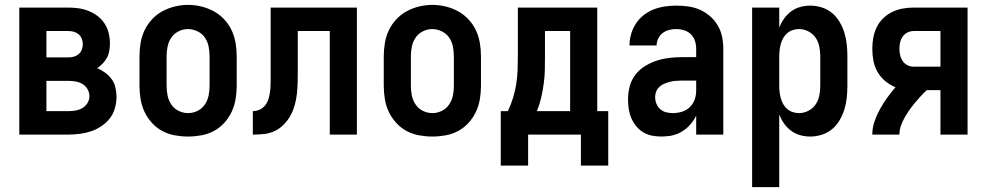

<svg xmlns="http://www.w3.org/2000/svg" viewBox="-20 -551 4040 786"><path d="M59 0V-520H259Q281 -520 302 -517Q323 -514 343 -506Q363 -498 380 -485Q397 -472 408.5 -454Q420 -436 425 -415Q430 -394 430 -373Q430 -358 427.5 -343Q425 -328 418 -315Q411 -302 400.5 -291Q390 -280 378 -272Q395 -265 410.5 -253.5Q426 -242 437 -227Q448 -212 452.5 -193Q457 -174 457 -156Q457 -132 450.5 -108.5Q444 -85 429.5 -66.5Q415 -48 395 -34.5Q375 -21 352.5 -13.5Q330 -6 306.5 -3Q283 0 259 0ZM259 -316Q271 -316 282 -319Q293 -322 302 -329.5Q311 -337 315 -348Q319 -359 319 -371Q319 -371 319 -371Q319 -371 319 -371Q319 -382 314.5 -393Q310 -404 301.5 -411Q293 -418 282 -421Q271 -424 259 -424H170V-316ZM259 -96Q274 -96 289 -98.5Q304 -101 317 -108.5Q330 -116 338 -129Q346 -142 346 -157Q346 -157 346 -157Q346 -157 346 -157Q346 -173 338 -186.5Q330 -200 317 -207.5Q304 -215 289 -217.5Q274 -220 259 -220H170V-96Z M750 8Q723 8 695.5 3Q668 -2 644 -15Q620 -28 601.5 -48.5Q583 -69 571.5 -93.5Q560 -118 555.5 -145.5Q551 -173 551 -200V-320Q551 -347 555.5 -374.5Q560 -402 571.5 -426.5Q583 -451 602 -471.5Q621 -492 645 -505Q669 -518 696 -524.5Q723 -531 750 -531Q777 -531 804 -524.5Q831 -518 855 -505Q879 -492 898 -471.5Q917 -451 928.5 -426.5Q940 -402 944.5 -374.5Q949 -347 949 -320V-200Q949 -173 944.5 -145.5Q940 -118 928.5 -93.5Q917 -69 898.5 -48.5Q880 -28 856 -15Q832 -2 804.5 3Q777 8 750 8ZM750 -88Q770 -88 788.5 -97Q807 -106 818.5 -123Q830 -140 834 -160Q838 -180 838 -200V-320Q838 -340 834 -360.5Q830 -381 818.5 -397.5Q807 -414 788 -423Q769 -432 749 -432Q729 -432 710.5 -422.5Q692 -413 681 -396.5Q670 -380 666 -360Q662 -340 662 -320V-200Q662 -180 666 -160Q670 -140 681.5 -123Q693 -106 711.5 -97Q730 -88 750 -88Z M1015 0V-96Q1029 -96 1042.5 -102Q1056 -108 1065 -119Q1074 -130 1078.5 -144Q1083 -158 1085 -172Q1087 -186 1087.5 -200.5Q1088 -215 1088 -229Q1088 -237 1088 -245Q1088 -253 1088 -261V-520H1441V0H1330V-424H1199V-261Q1199 -237 1198.5 -214Q1198 -191 1195.5 -168Q1193 -145 1187 -122.5Q1181 -100 1170 -79.5Q1159 -59 1142.5 -42Q1126 -25 1105.5 -15Q1085 -5 1061.5 -2.5Q1038 0 1015 0Z M1750 8Q1723 8 1695.5 3Q1668 -2 1644 -15Q1620 -28 1601.5 -48.5Q1583 -69 1571.5 -93.5Q1560 -118 1555.5 -145.5Q1551 -173 1551 -200V-320Q1551 -347 1555.5 -374.5Q1560 -402 1571.5 -426.5Q1583 -451 1602 -471.5Q1621 -492 1645 -505Q1669 -518 1696 -524.5Q1723 -531 1750 -531Q1777 -531 1804 -524.5Q1831 -518 1855 -505Q1879 -492 1898 -471.5Q1917 -451 1928.5 -426.5Q1940 -402 1944.5 -374.5Q1949 -347 1949 -320V-200Q1949 -173 1944.5 -145.5Q1940 -118 1928.5 -93.5Q1917 -69 1898.5 -48.5Q1880 -28 1856 -15Q1832 -2 1804.5 3Q1777 8 1750 8ZM1750 -88Q1770 -88 1788.5 -97Q1807 -106 1818.5 -123Q1830 -140 1834 -160Q1838 -180 1838 -200V-320Q1838 -340 1834 -360.5Q1830 -381 1818.5 -397.5Q1807 -414 1788 -423Q1769 -432 1749 -432Q1729 -432 1710.5 -422.5Q1692 -413 1681 -396.5Q1670 -380 1666 -360Q1662 -340 1662 -320V-200Q1662 -180 1666 -160Q1670 -140 1681.5 -123Q1693 -106 1711.5 -97Q1730 -88 1750 -88Z M2030 127V-96H2059Q2072 -123 2080.5 -151Q2089 -179 2093.5 -208Q2098 -237 2099 -266.5Q2100 -296 2100 -325V-520H2425V-96H2470V127H2358V0H2142V127ZM2314 -96V-424H2211V-325Q2211 -296 2210.5 -267Q2210 -238 2206 -209Q2202 -180 2195.5 -151.5Q2189 -123 2178 -96Z M2689 8Q2669 8 2650 4.5Q2631 1 2614 -9Q2597 -19 2584.5 -34.5Q2572 -50 2564.5 -67.5Q2557 -85 2554 -104.5Q2551 -124 2551 -143Q2551 -170 2557.5 -196Q2564 -222 2579.5 -243Q2595 -264 2617.5 -278.5Q2640 -293 2665 -301.5Q2690 -310 2716.5 -313.5Q2743 -317 2769 -317H2830V-351Q2830 -368 2825 -383.5Q2820 -399 2808.5 -410.5Q2797 -422 2781 -427Q2765 -432 2748 -432Q2734 -432 2719.5 -428.5Q2705 -425 2693 -416Q2681 -407 2674.5 -393Q2668 -379 2668 -365H2557Q2557 -388 2563.5 -411Q2570 -434 2583 -454Q2596 -474 2615 -489Q2634 -504 2656 -512.5Q2678 -521 2701.5 -524.5Q2725 -528 2748 -528Q2773 -528 2798 -524.5Q2823 -521 2845.5 -511Q2868 -501 2887 -484.5Q2906 -468 2918.5 -446.5Q2931 -425 2936 -400.5Q2941 -376 2941 -351V0H2830V-78Q2825 -68 2823.5 -65.5Q2822 -63 2819 -58.5Q2816 -54 2812.5 -49.5Q2809 -45 2805.5 -41Q2802 -37 2798 -33Q2794 -29 2790 -25.5Q2786 -22 2781.5 -19Q2777 -16 2772.5 -13Q2768 -10 2763 -7.5Q2758 -5 2753 -3Q2748 -1 2742.5 0.5Q2737 2 2732 3.5Q2727 5 2721.5 5.5Q2716 6 2710.5 6.5Q2705 7 2699.5 7.5Q2694 8 2689 8ZM2734 -88Q2753 -88 2771.5 -93.5Q2790 -99 2803.5 -112Q2817 -125 2823.5 -143Q2830 -161 2830 -180V-221H2769Q2757 -221 2745.5 -220Q2734 -219 2722.5 -216Q2711 -213 2700 -208.5Q2689 -204 2680 -196Q2671 -188 2666.5 -177Q2662 -166 2662 -154Q2662 -140 2667 -127Q2672 -114 2682.5 -104.5Q2693 -95 2706.5 -91.5Q2720 -88 2734 -88Z M3059 215V-520H3170V-438Q3178 -458 3190 -475Q3202 -492 3219 -504.5Q3236 -517 3256 -522.5Q3276 -528 3297 -528Q3321 -528 3344.5 -520.5Q3368 -513 3386.5 -497.5Q3405 -482 3417.5 -460.5Q3430 -439 3437 -416Q3444 -393 3446.5 -368.5Q3449 -344 3449 -320V-200Q3449 -176 3446.5 -151.5Q3444 -127 3437 -104Q3430 -81 3417.5 -59.5Q3405 -38 3386.5 -22.5Q3368 -7 3344.5 0.5Q3321 8 3297 8Q3276 8 3256 2.5Q3236 -3 3219 -15.5Q3202 -28 3190 -45Q3178 -62 3170 -82V215ZM3251 -88Q3271 -88 3289.5 -97.5Q3308 -107 3319 -123.5Q3330 -140 3334 -160Q3338 -180 3338 -200V-320Q3338 -340 3334 -360Q3330 -380 3319 -396.5Q3308 -413 3289.5 -422.5Q3271 -432 3251 -432Q3238 -432 3225.5 -428Q3213 -424 3203 -415.5Q3193 -407 3186.5 -395.5Q3180 -384 3176.5 -371.5Q3173 -359 3171.5 -346Q3170 -333 3170 -320V-200Q3170 -187 3171.5 -174Q3173 -161 3176.5 -148.5Q3180 -136 3186.5 -124.5Q3193 -113 3203 -104.5Q3213 -96 3225.5 -92Q3238 -88 3251 -88Z M3551 0Q3551 -28 3560 -54Q3569 -80 3582.5 -104.5Q3596 -129 3612 -151Q3628 -173 3646 -194Q3623 -203 3604 -219Q3585 -235 3572.5 -256.5Q3560 -278 3555.5 -302.5Q3551 -327 3551 -351Q3551 -374 3555 -396.5Q3559 -419 3569 -439.5Q3579 -460 3595.5 -476Q3612 -492 3632.5 -502Q3653 -512 3675.5 -516Q3698 -520 3721 -520H3941V0H3830V-182H3774Q3761 -170 3748.5 -156.5Q3736 -143 3724.5 -129Q3713 -115 3702.5 -100Q3692 -85 3683 -69Q3674 -53 3668 -35.5Q3662 -18 3662 0ZM3721 -278H3830V-424H3721Q3707 -424 3695 -418Q3683 -412 3675.5 -401.5Q3668 -391 3665 -377.5Q3662 -364 3662 -351Q3662 -338 3665 -325Q3668 -312 3675.5 -301Q3683 -290 3695 -284Q3707 -278 3721 -278Z"/></svg>

Font: Iosevka SS08 Regular
Style: Bold
Weight: 700
Monospace: yes
Designer: Belleve Invis
Foundry: Belleve Invis
Version: Version 16.3.4; ttfautohint (v1.8.4)